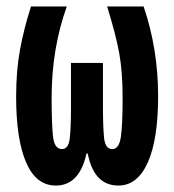

<svg xmlns="http://www.w3.org/2000/svg" viewBox="-20 -565 540 595"><path d="M248 -89H252Q271 10 347 10Q406 10 438 -61.5Q470 -133 470 -267Q470 -413 425 -545H312Q339 -458 349.5 -400Q360 -342 360 -262Q360 -178 354.5 -140.5Q349 -103 328 -103Q306 -103 302.5 -138Q299 -173 299 -237V-370H200V-237Q200 -167 196 -135Q192 -103 172 -103Q148 -103 144 -144Q140 -185 140 -262Q140 -414 187 -545H76Q54 -476 42 -411Q30 -346 30 -265Q30 -133 61 -61.5Q92 10 153 10Q226 10 248 -89Z"/></svg>

Font: Noto Sans Mono UI Condensed
Style: Bold
Weight: 700
Width: 3
Designer: Monotype Design team
Foundry: Monotype Imaging Inc.
Version: 1.000